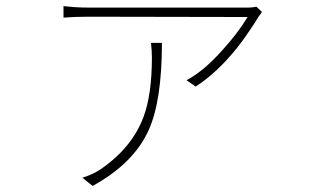

<svg xmlns="http://www.w3.org/2000/svg" viewBox="-20 -551 1040 632"><path d="M513 -410Q513 -221 470 -124Q421 -14 285 61L251 34Q281 25 307 9Q413 -62 452 -165Q480 -239 480 -362Q480 -383 477 -410ZM842 -512 837 -504 831 -496Q828 -491 826 -488L820 -478Q812 -466 804 -454Q783 -422 760 -393Q694 -311 624 -266L594 -287Q651 -317 713 -387Q763 -442 795 -495L272 -496Q225 -496 189 -493V-531Q229 -526 272 -526H797Q811 -526 824 -529Z"/></svg>

Font: Noto Sans CJK TC Thin
Style: Regular
Weight: 250
Designer: Ryoko NISHIZUKA ???? (kana & ideographs); Paul D. Hunt (Latin, Greek & Cyrillic); Wenlong ZHANG ??? (bopomofo); Sandoll 
Foundry: Adobe Systems Incorporated
Version: Version 1.004 January 19, 2016